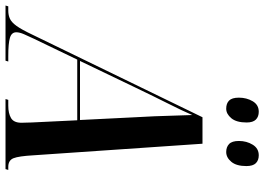

<svg xmlns="http://www.w3.org/2000/svg" viewBox="-208 -807 958 696"><g transform="rotate(90 271.0 -459.0)"><path d="M-57 0 -54 -10H-39Q-22 -10 -9 -16Q4 -22 17 -40Q30 -58 48 -96L348 -714H444L486 -101Q489 -48 496.5 -29Q504 -10 528 -10H539L536 0H282L285 -10H306Q334 -10 351 -20Q368 -30 368 -58Q368 -66 367.5 -75Q367 -84 367 -94L359 -260H139L63 -102Q54 -83 47 -67Q40 -51 40 -39Q40 -22 60 -16Q80 -10 126 -10H146L143 0ZM240 -470 144 -270H358L348 -471Q346 -501 344.5 -539.5Q343 -578 342 -615Q341 -652 340 -677Q324 -640 299.5 -591.5Q275 -543 240 -470ZM474 -800Q456 -800 445 -810.5Q434 -821 434 -846Q434 -874 447.5 -896Q461 -918 486 -918Q504 -918 514.5 -907.5Q525 -897 525 -873Q525 -837 509.5 -818.5Q494 -800 474 -800ZM317 -800Q298 -800 287.5 -810.5Q277 -821 277 -846Q277 -874 290 -896Q303 -918 328 -918Q346 -918 356.5 -907.5Q367 -897 367 -874Q367 -837 351.5 -818.5Q336 -800 317 -800Z"/></g></svg>

Font: Noto Serif Display ExtraCondensed SemiBold
Style: Italic
Weight: 600
Width: 2
Italic angle: -12°
Designer: Monotype Design Team
Foundry: Monotype Imaging Inc.
Version: Version 2.009